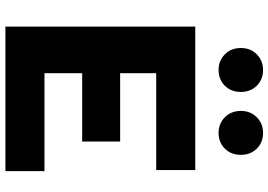

<svg xmlns="http://www.w3.org/2000/svg" viewBox="-161 -829 990 708"><g transform="rotate(90 334.0 -475.0)"><path d="M78 0V-700H607V-556H250V-423H502V-283H250V-144H611V0ZM238 -786Q204 -786 180.5 -809Q157 -832 157 -868Q157 -904 180.5 -927Q204 -950 238 -950Q273 -950 296 -927Q319 -904 319 -868Q319 -832 296 -809Q273 -786 238 -786ZM470 -786Q436 -786 412.5 -809Q389 -832 389 -868Q389 -904 412.5 -927Q436 -950 470 -950Q505 -950 528 -927Q551 -904 551 -868Q551 -832 528 -809Q505 -786 470 -786Z"/></g></svg>

Font: Red Hat Text VF
Style: Regular
Weight: 300
Designer: Pentagram, MCKL
Foundry: Pentagram, MCKL
Version: Version 1.023